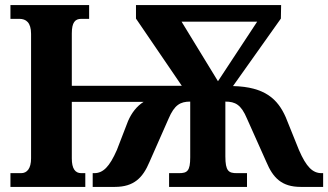

<svg xmlns="http://www.w3.org/2000/svg" viewBox="-20 -734 1289 754"><path d="M21 0H315V-54H299C275 -54 262 -72 262 -112V-334H544C517 -317 497 -291 483 -259L439 -145C410 -79 385 -54 350 -54H344V0H431C506 0 541 -36 567 -98L642 -268C665 -322 688 -335 727 -335V-116C727 -62 715 -54 683 -54H644V0H950V-54H910C878 -54 865 -62 865 -120V-335C904 -335 927 -323 950 -268L1026 -98C1052 -36 1086 0 1161 0H1249V-54H1243C1208 -54 1183 -78 1154 -145L1102 -274C1071 -344 1021 -393 895 -396L1083 -661L1084 -714H514V-661L694 -397H262V-603C262 -646 275 -660 299 -660H330V-714H21V-660H56C82 -660 102 -646 102 -601V-112C102 -72 86 -54 63 -54H21ZM836 -415 693 -649H990Z"/></svg>

Font: Noto Serif Condensed ExtraBold
Style: Regular
Weight: 800
Width: 3
Designer: Monotype Design Team
Foundry: Monotype Imaging Inc.
Version: Version 2.013